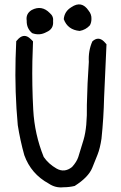

<svg xmlns="http://www.w3.org/2000/svg" viewBox="-20 -830 540 860"><path d="M299.8 -797.9Q345.7 -829.1 377 -782.2Q390.6 -765.6 389.6 -745.1Q389.6 -729.5 382.8 -716.8Q364.3 -696.3 336.9 -691.4Q283.2 -696.3 265.6 -744.1Q268.6 -779.3 299.8 -797.9ZM122.1 -785.2Q167 -808.6 203.1 -771.5Q220.7 -756.8 217.8 -734.4Q220.7 -700.2 188.5 -686.5Q157.2 -668.9 124 -681.6Q98.6 -703.1 99.6 -737.3Q94.7 -768.6 122.1 -785.2ZM63.5 -657.2Q89.8 -681.6 116.2 -656.2Q123 -650.4 127.9 -644.5Q127 -600.6 125 -555.7Q123 -448.2 128.9 -338.4Q134.8 -228.5 175.8 -127Q197.3 -95.7 232.9 -75.2Q268.6 -54.7 302.7 -82Q323.2 -104.5 330.6 -126.5Q337.9 -148.4 354.5 -204.6Q371.1 -260.7 369.1 -360.4Q371.1 -457 377.9 -552.7Q375 -602.5 393.6 -644.5Q419.9 -668.9 445.3 -644.5Q451.2 -638.7 457 -631.8Q456.1 -610.4 455.1 -588.9Q451.2 -491.2 446.3 -393.6Q444.3 -301.8 434.6 -209Q431.6 -188.5 427.2 -170.4Q422.9 -152.3 416.5 -136.2Q410.2 -120.1 393.1 -78.1Q376 -36.1 314.5 2.9Q290 8.8 263.7 8.8Q228.5 12.7 198.2 -7.8Q119.1 -50.8 88.9 -134.8Q70.3 -201.2 59.6 -269.5Q45.9 -418 49.8 -567.4Q50.8 -606.4 52.7 -645.5Q57.6 -651.4 63.5 -657.2Z"/></svg>

Font: JasonHandwriting2
Style: Regular
Weight: 400
Version: Version 1.05.10